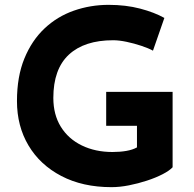

<svg xmlns="http://www.w3.org/2000/svg" viewBox="-20 -764 802 792"><path d="M692 -74Q679 -60 651 -45.5Q623 -31 586.5 -19Q550 -7 512 0.5Q474 8 440 8Q321 8 233 -38Q145 -84 97.5 -164Q50 -244 50 -347Q50 -448 80.5 -522.5Q111 -597 163.5 -646.5Q216 -696 284.5 -720Q353 -744 428 -744Q499 -744 558 -728.5Q617 -713 658 -690L611 -555Q593 -565 563 -575Q533 -585 502 -591.5Q471 -598 447 -598Q328 -598 264 -538.5Q200 -479 200 -360Q200 -291 231 -241Q262 -191 317.5 -164Q373 -137 444 -137Q475 -137 501 -141.5Q527 -146 545 -156V-245H418V-385H692Z"/></svg>

Font: Reem Kufi Ink
Style: Bold
Weight: 700
Designer: Khaled Hosny
Version: Version 1.002